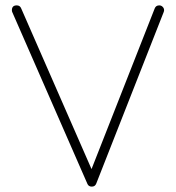

<svg xmlns="http://www.w3.org/2000/svg" viewBox="-20 -691 657 717"><path d="M42.5 -670.9Q54.7 -670.9 59.1 -659.7L321.8 -59.6L557.6 -659.2Q562 -670.9 574.7 -670.9Q582 -670.9 587.4 -665.5Q592.8 -660.2 592.8 -652.8Q592.8 -651.4 592.3 -649.4Q591.8 -647.5 591.3 -646L339.4 -5.4Q335 5.9 322.8 5.9Q310.5 5.9 306.2 -4.9L25.9 -645.5Q24.4 -648.4 24.4 -652.8Q24.4 -670.9 42.5 -670.9Z"/></svg>

Font: Manjari Thin
Style: Regular
Weight: 100
Designer: Santhosh Thottingal <santhosh.thottingal@gmail.com>
Version: Version 2.000